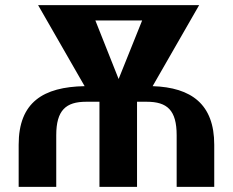

<svg xmlns="http://www.w3.org/2000/svg" viewBox="-20 -731 911 751"><path d="M53 0H200V-202C200 -300 238 -333 317 -333H369V0H516V-333H554C634 -333 671 -300 671 -202V0H818V-165C818 -323 729 -389 577 -394L759 -711H129L311 -394C149 -391 53 -331 53 -165ZM353 -651H536L444 -422Z"/></svg>

Font: Aerodynamic
Style: Regular
Weight: 500
Designer: Google
Version: Version 2.000980; 2014